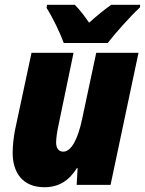

<svg xmlns="http://www.w3.org/2000/svg" viewBox="-20 -774 607 804"><path d="M247 -594H431C462 -634 525 -705 566 -743L567 -754H446C417 -734 386 -708 353 -679C337 -703 311 -737 293 -754H177L175 -741C201 -700 231 -638 247 -594ZM166 10C225 10 268 -16 302 -70H305L301 0H443L560 -553H383L324 -276C306 -190 278 -139 245 -139C226 -139 215 -153 215 -177C215 -198 220 -227 225 -250L288 -553H112L43 -230C37 -199 33 -164 33 -134C33 -51 75 10 166 10Z"/></svg>

Font: Noto Sans UI SemiCondensed Black
Style: Italic
Weight: 900
Width: 4
Italic angle: -372°
Designer: Monotype Design Team
Foundry: Monotype Imaging Inc.
Version: Version 1.901